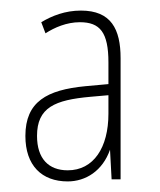

<svg xmlns="http://www.w3.org/2000/svg" viewBox="-20 -742 303 363"><path d="M133 -722C103 -722 78 -712 58 -700L66 -679C83 -690 106 -700 131 -700C169 -700 185 -681 185 -624V-583L141 -579C69 -572 28 -550 28 -485C28 -429 59 -399 108 -399C142 -399 174 -419 188 -459L191 -403H208V-632C208 -687 190 -722 133 -722ZM151 -559 185 -562V-527C185 -463 157 -420 108 -420C72 -420 50 -442 50 -485C50 -539 84 -553 151 -559Z"/></svg>

Font: Noto Sans Armenian ExtraCondensed Thin
Style: Regular
Weight: 100
Width: 2
Designer: Monotype Design Team
Foundry: Monotype Imaging Inc.
Version: Version 2.008